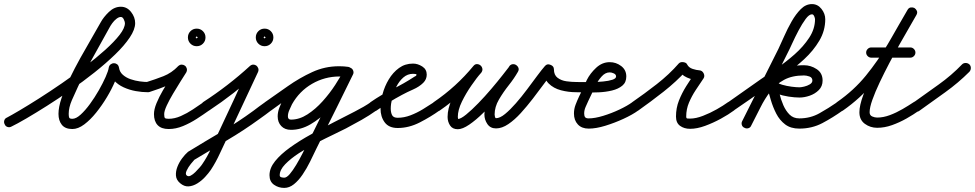

<svg xmlns="http://www.w3.org/2000/svg" viewBox="-32 -597 4768 939"><path d="M24 22Q15 27 5 24Q-5 21 -9 11Q-14 2 -11 -8Q-8 -18 2 -22Q23 -33 64.5 -57.5Q106 -82 159.5 -116Q213 -150 271 -190Q329 -230 383.5 -271.5Q438 -313 482.5 -353Q527 -393 553 -426.5Q579 -460 579 -484Q579 -490 573.5 -502Q568 -514 559 -514Q549 -514 537.5 -505Q526 -496 517 -483.5Q508 -471 504 -463Q504 -463 504 -463Q504 -463 504 -463Q464 -390 423.5 -318Q383 -246 348 -170Q335 -143 319.5 -107Q304 -71 304 -40Q304 -27 306.5 -21.5Q309 -16 322 -16Q340 -16 362.5 -36.5Q385 -57 408 -88.5Q431 -120 451 -155Q471 -190 484.5 -220.5Q498 -251 500 -267Q502 -277 509.5 -282.5Q517 -288 525 -288Q534 -288 541 -282.5Q548 -277 550 -266Q553 -245 569 -231Q585 -217 607 -209.5Q629 -202 651.5 -199Q674 -196 691 -196Q701 -196 708.5 -188.5Q716 -181 716 -171Q716 -161 708.5 -153.5Q701 -146 691 -146Q663 -146 632 -151.5Q601 -157 572.5 -170Q544 -183 524.5 -205Q505 -227 500 -260Q499 -270 507 -275.5Q515 -281 525 -281Q535 -281 543 -275.5Q551 -270 550 -259Q546 -236 530.5 -199Q515 -162 491 -122Q467 -82 438.5 -46.5Q410 -11 380 11.5Q350 34 322 34Q287 34 270.5 13.5Q254 -7 254 -40Q254 -73 269 -117.5Q284 -162 308.5 -212.5Q333 -263 361 -313.5Q389 -364 415.5 -409Q442 -454 460 -487Q460 -487 460 -487Q460 -486 460 -487Q474 -513 500.5 -538.5Q527 -564 559 -564Q589 -564 609 -538.5Q629 -513 629 -484Q629 -453 602.5 -413.5Q576 -374 531 -330.5Q486 -287 430 -242.5Q374 -198 314 -156.5Q254 -115 198 -79.5Q142 -44 96.5 -17.5Q51 9 24 22Q24 22 24 22Q24 22 24 22Z M699 -147Q689 -144 679.5 -149Q670 -154 667 -163Q664 -173 669 -182.5Q674 -192 683 -195Q728 -209 767.5 -224.5Q807 -240 839 -273Q847 -281 856 -281Q865 -281 872 -276Q879 -271 881.5 -262Q884 -253 879 -243Q868 -226 850.5 -198Q833 -170 814.5 -139Q796 -108 783.5 -81Q771 -54 771 -39Q771 -24 774.5 -20Q778 -16 793 -16Q822 -16 852.5 -29.5Q883 -43 911.5 -62Q940 -81 963 -97Q963 -97 963 -97Q963 -97 963 -97Q971 -103 981.5 -101.5Q992 -100 997 -91Q1003 -83 1001.5 -72.5Q1000 -62 991 -57Q963 -37 930.5 -16Q898 5 863 19.5Q828 34 793 34Q757 34 739 15Q721 -4 721 -39Q721 -62 733.5 -92.5Q746 -123 765 -155.5Q784 -188 803.5 -217.5Q823 -247 835 -269Q841 -278 851 -277.5Q861 -277 869 -271Q876 -265 879.5 -256Q883 -247 875 -239Q838 -200 793.5 -181.5Q749 -163 699 -147Q699 -147 699 -147Q699 -147 699 -147ZM923 -414Q923 -416 927.5 -411.5Q932 -407 930 -407Q928 -407 932.5 -411.5Q937 -416 937 -414Q937 -412 932.5 -416.5Q928 -421 930 -421Q932 -421 927.5 -416.5Q923 -412 923 -414ZM887 -414Q887 -432 899.5 -444.5Q912 -457 930 -457Q948 -457 960.5 -444.5Q973 -432 973 -414Q973 -396 960.5 -383.5Q948 -371 930 -371Q912 -371 899.5 -383.5Q887 -396 887 -414Z M955 -63Q949 -72 951.5 -82Q954 -92 962 -98Q1084 -177 1190 -274Q1198 -281 1206.5 -281Q1215 -281 1222 -276Q1228 -271 1231 -263Q1234 -255 1230 -245Q1193 -167 1157 -89Q1121 -11 1084 67Q1064 108 1044 152Q1024 196 999 234Q988 250 971 268.5Q954 287 933 300Q912 313 890.5 314.5Q869 316 849 299Q830 283 828.5 262Q827 241 835.5 219Q844 197 858.5 177.5Q873 158 887 146Q887 146 888 145Q890 144 890 144Q970 95 1051 47.5Q1132 0 1207 -55Q1221 -66 1235.5 -76.5Q1250 -87 1264 -97Q1273 -103 1283 -101.5Q1293 -100 1299 -92Q1305 -83 1303.5 -73Q1302 -63 1294 -57Q1280 -46 1265.5 -35.5Q1251 -25 1237 -15Q1160 41 1078.5 89Q997 137 916 186Q916 186 918 185Q919 184 919 184Q914 189 901.5 204.5Q889 220 881 237Q873 254 881 261Q889 268 900.5 262Q912 256 923.5 244.5Q935 233 944.5 222Q954 211 957 206Q982 170 1001 127.5Q1020 85 1039 46Q1076 -32 1112 -110Q1148 -188 1184 -267Q1189 -276 1198.5 -275Q1208 -274 1216 -268Q1224 -262 1227.5 -253Q1231 -244 1224 -238Q1114 -138 990 -56Q981 -50 971 -52.5Q961 -55 955 -63ZM1255 -414Q1255 -416 1259.5 -411.5Q1264 -407 1262 -407Q1260 -407 1264.5 -411.5Q1269 -416 1269 -414Q1269 -412 1264.5 -416.5Q1260 -421 1262 -421Q1264 -421 1259.5 -416.5Q1255 -412 1255 -414ZM1219 -414Q1219 -432 1231.5 -444.5Q1244 -457 1262 -457Q1280 -457 1292.5 -444.5Q1305 -432 1305 -414Q1305 -396 1292.5 -383.5Q1280 -371 1262 -371Q1244 -371 1231.5 -383.5Q1219 -396 1219 -414Z M1258 -63Q1253 -71 1254.5 -81.5Q1256 -92 1265 -98Q1318 -135 1375.5 -175.5Q1433 -216 1495 -244.5Q1557 -273 1625 -273Q1637 -273 1648 -272Q1659 -271 1670 -270Q1680 -269 1686.5 -260.5Q1693 -252 1692 -242Q1691 -232 1682.5 -225.5Q1674 -219 1664 -220Q1654 -221 1644.5 -222Q1635 -223 1625 -223Q1579 -223 1535 -207Q1491 -191 1449.5 -165.5Q1408 -140 1369 -111Q1330 -82 1293 -56Q1285 -51 1274.5 -52.5Q1264 -54 1258 -63ZM1671 -270Q1681 -268 1687 -260Q1693 -252 1692 -241Q1690 -231 1682 -225Q1674 -219 1663 -220Q1646 -223 1629 -223Q1556 -223 1494 -187Q1432 -151 1396 -87Q1390 -74 1383 -58.5Q1376 -43 1376 -28Q1376 -12 1391 -12Q1432 -12 1471.5 -37.5Q1511 -63 1546 -102Q1581 -141 1607.5 -182Q1634 -223 1650 -254Q1654 -263 1664 -266.5Q1674 -270 1683 -265Q1692 -261 1695.5 -251Q1699 -241 1694 -232Q1676 -193 1644.5 -146.5Q1613 -100 1573 -58Q1533 -16 1486.5 11Q1440 38 1391 38Q1361 38 1343.5 19.5Q1326 1 1326 -28Q1326 -49 1334.5 -71Q1343 -93 1353 -111Q1395 -187 1468.5 -230Q1542 -273 1629 -273Q1650 -273 1671 -270Q1671 -270 1671 -270Q1671 -270 1671 -270ZM1650 -254Q1654 -263 1664 -266.5Q1674 -270 1683 -265Q1692 -261 1695.5 -251Q1699 -241 1694 -232Q1656 -155 1618 -77.5Q1580 0 1541 77Q1541 77 1541 78Q1541 78 1541 78Q1530 99 1515.5 129.5Q1501 160 1484.5 193.5Q1468 227 1448 256.5Q1428 286 1405.5 304Q1383 322 1358 322Q1330 322 1308 306.5Q1286 291 1286 260Q1286 225 1313.5 191Q1341 157 1387 124Q1433 91 1488.5 60.5Q1544 30 1599.5 1.5Q1655 -27 1703 -51.5Q1751 -76 1781 -97Q1789 -103 1799.5 -101.5Q1810 -100 1815 -91Q1821 -83 1819.5 -72.5Q1818 -62 1809 -57Q1774 -32 1736 -10.5Q1698 11 1660 31Q1639 42 1600 60.5Q1561 79 1515.5 102.5Q1470 126 1429.5 152.5Q1389 179 1362.5 206.5Q1336 234 1336 260Q1336 268 1344 270Q1352 272 1358 272Q1370 272 1385 254.5Q1400 237 1416.5 209.5Q1433 182 1448.5 151.5Q1464 121 1476.5 94.5Q1489 68 1497 54Q1497 54 1497 54Q1497 55 1497 55Q1535 -22 1573 -99.5Q1611 -177 1650 -254Q1650 -254 1650 -254Q1650 -254 1650 -254Z M1809 -56Q1801 -51 1790.5 -52.5Q1780 -54 1774 -63Q1769 -71 1770.5 -81.5Q1772 -92 1781 -98Q1833 -134 1888 -161Q1943 -188 1995 -222Q1998 -223 2001.5 -225.5Q2005 -228 2005 -232Q2005 -236 1988 -236Q1961 -236 1940.5 -218Q1920 -200 1906.5 -173Q1893 -146 1886 -117Q1879 -88 1879 -66Q1879 -47 1885.5 -34Q1892 -21 1913 -21Q1944 -21 1975.5 -33Q2007 -45 2036.5 -63Q2066 -81 2090 -97Q2098 -103 2108 -101.5Q2118 -100 2124 -91Q2130 -83 2128.5 -73Q2127 -63 2118 -57Q2075 -26 2021.5 1.5Q1968 29 1913 29Q1870 29 1849.5 1.5Q1829 -26 1829 -66Q1829 -99 1839 -137Q1849 -175 1869.5 -209Q1890 -243 1919.5 -264.5Q1949 -286 1988 -286Q2011 -286 2033 -272Q2055 -258 2055 -232Q2055 -209 2038 -192Q2019 -173 1988.5 -159.5Q1958 -146 1934 -133Q1902 -116 1870.5 -96.5Q1839 -77 1809 -56Q1809 -56 1809 -56Q1809 -56 1809 -56Z M2083 -63Q2078 -71 2079.5 -81.5Q2081 -92 2090 -98Q2200 -173 2283 -274Q2291 -284 2301 -283.5Q2311 -283 2318 -277Q2325 -271 2327 -261Q2329 -251 2321 -242Q2300 -217 2273.5 -179Q2247 -141 2227 -100Q2207 -59 2207 -25Q2207 -22 2208 -17.5Q2209 -13 2208 -14Q2207 -15 2207 -15Q2221 -15 2248 -37Q2275 -59 2307.5 -92.5Q2340 -126 2371 -162.5Q2402 -199 2425.5 -229Q2449 -259 2459 -272Q2465 -282 2475 -283Q2485 -284 2492 -279Q2500 -274 2503.5 -265Q2507 -256 2501 -246Q2483 -214 2456 -180Q2429 -146 2408 -110Q2387 -74 2387 -37Q2387 -34 2388.5 -26.5Q2390 -19 2394 -19Q2413 -19 2438 -39.5Q2463 -60 2491 -92Q2519 -124 2545.5 -159.5Q2572 -195 2595 -226Q2618 -257 2633 -274Q2644 -287 2660 -280Q2677 -274 2677 -258Q2677 -230 2695 -216.5Q2713 -203 2738 -199.5Q2763 -196 2785 -196Q2785 -196 2785 -196Q2785 -196 2785 -196Q2795 -196 2802.5 -188.5Q2810 -181 2810 -171Q2810 -161 2802.5 -153.5Q2795 -146 2785 -146Q2748 -146 2711.5 -155.5Q2675 -165 2651 -189Q2627 -213 2627 -258Q2627 -266 2636 -267Q2645 -268 2654 -264Q2664 -261 2670 -254.5Q2676 -248 2671 -242Q2652 -219 2627 -185Q2602 -151 2573.5 -114Q2545 -77 2515 -44Q2485 -11 2454 10Q2423 31 2394 31Q2366 31 2351.5 9.5Q2337 -12 2337 -37Q2337 -82 2358.5 -121.5Q2380 -161 2408.5 -197.5Q2437 -234 2457 -270Q2463 -281 2473 -282Q2483 -283 2491 -277Q2499 -272 2502.5 -263Q2506 -254 2500 -244Q2487 -225 2460.5 -191Q2434 -157 2400.5 -118.5Q2367 -80 2331.5 -45Q2296 -10 2263 12.5Q2230 35 2207 35Q2181 35 2169 16.5Q2157 -2 2157 -25Q2157 -66 2178 -112Q2199 -158 2228.5 -201Q2258 -244 2283 -274Q2291 -284 2301 -283.5Q2311 -283 2318 -277Q2325 -271 2327 -261.5Q2329 -252 2322 -242Q2234 -136 2118 -56Q2110 -51 2099.5 -52.5Q2089 -54 2083 -63Z M2760 -171Q2760 -181 2767.5 -188.5Q2775 -196 2785 -196Q2791 -196 2813 -195.5Q2835 -195 2863 -195.5Q2891 -196 2918 -198.5Q2945 -201 2963 -207Q2981 -213 2981 -223Q2981 -233 2970 -238Q2959 -243 2950 -243Q2928 -243 2910 -222.5Q2892 -202 2884 -184Q2874 -164 2864.5 -144Q2855 -124 2845 -103Q2839 -90 2832 -74Q2825 -58 2825 -42Q2825 -30 2829.5 -24Q2834 -18 2847 -18Q2877 -18 2918 -30.5Q2959 -43 2998 -61.5Q3037 -80 3060 -97Q3069 -103 3079 -101.5Q3089 -100 3095 -92Q3101 -83 3099.5 -73Q3098 -63 3090 -57Q3061 -36 3017.5 -16Q2974 4 2928.5 18Q2883 32 2847 32Q2813 32 2794 11.5Q2775 -9 2775 -42Q2775 -64 2783 -85Q2791 -106 2800 -125Q2810 -145 2819.5 -165Q2829 -185 2838 -206Q2854 -238 2883.5 -265.5Q2913 -293 2950 -293Q2981 -293 3006 -274Q3031 -255 3031 -223Q3031 -194 3011.5 -178Q2992 -162 2961.5 -154.5Q2931 -147 2897 -145.5Q2863 -144 2833 -145Q2803 -146 2785 -146Q2775 -146 2767.5 -153.5Q2760 -161 2760 -171Z M3089 -56Q3081 -51 3070.5 -52.5Q3060 -54 3054 -63Q3049 -71 3050.5 -81.5Q3052 -92 3061 -98Q3119 -138 3180 -185.5Q3241 -233 3288 -287Q3296 -295 3310 -293Q3325 -291 3329 -281Q3337 -266 3355.5 -260Q3374 -254 3389 -253Q3402 -252 3409 -239Q3416 -225 3409 -214Q3390 -186 3370.5 -156.5Q3351 -127 3337.5 -95Q3324 -63 3324 -27Q3324 -18 3329.5 -17.5Q3335 -17 3343 -17Q3371 -17 3406 -30.5Q3441 -44 3473.5 -62.5Q3506 -81 3528 -97Q3528 -97 3528 -97Q3528 -97 3528 -97Q3537 -103 3547 -101.5Q3557 -100 3563 -92Q3569 -83 3567.5 -73Q3566 -63 3558 -57Q3531 -37 3493.5 -16.5Q3456 4 3416.5 18.5Q3377 33 3343 33Q3314 33 3294 18.5Q3274 4 3274 -27Q3274 -69 3288.5 -105.5Q3303 -142 3324 -175.5Q3345 -209 3367 -242Q3371 -247 3376.5 -241.5Q3382 -236 3387 -227Q3391 -219 3392 -211Q3393 -203 3387 -203Q3357 -205 3327.5 -218Q3298 -231 3285 -259Q3282 -264 3289.5 -265Q3297 -266 3306 -265Q3316 -264 3322.5 -260.5Q3329 -257 3326 -253Q3276 -198 3213 -148.5Q3150 -99 3089 -56Q3089 -56 3089 -56Q3089 -56 3089 -56Z M3523 -63Q3517 -71 3518.5 -81.5Q3520 -92 3529 -97Q3569 -125 3608.5 -153Q3648 -181 3688 -209Q3688 -209 3688 -209Q3688 -209 3688 -209Q3688 -209 3688 -209Q3688 -209 3688 -209Q3722 -232 3767 -263Q3812 -294 3854.5 -331.5Q3897 -369 3925.5 -412.5Q3954 -456 3954 -503Q3954 -508 3950 -517.5Q3946 -527 3939 -527Q3925 -527 3908 -504Q3891 -481 3873.5 -448Q3856 -415 3842 -384Q3828 -353 3819 -336Q3775 -248 3731 -159.5Q3687 -71 3642 17Q3642 17 3642 17Q3642 17 3642 17Q3638 26 3628 29.5Q3618 33 3609 28Q3600 24 3596.5 14Q3593 4 3598 -5Q3642 -93 3686.5 -181.5Q3731 -270 3775 -358Q3787 -383 3803 -419.5Q3819 -456 3839.5 -492Q3860 -528 3884.5 -552.5Q3909 -577 3939 -577Q3967 -577 3985.5 -553.5Q4004 -530 4004 -503Q4004 -447 3975 -398Q3946 -349 3901 -307.5Q3856 -266 3806.5 -231Q3757 -196 3717 -168Q3717 -168 3717 -168Q3717 -168 3717 -168Q3717 -168 3717 -168Q3717 -168 3717 -168Q3677 -140 3637 -112Q3597 -84 3557 -57Q3549 -51 3538.5 -52.5Q3528 -54 3523 -63ZM3609 28Q3599 24 3596 14Q3593 4 3598 -5Q3624 -57 3649.5 -105.5Q3675 -154 3708 -193Q3741 -232 3787 -255Q3833 -278 3900 -278Q3933 -278 3962 -259Q3991 -240 3991 -203Q3991 -175 3972.5 -156.5Q3954 -138 3928 -129Q3902 -120 3878 -120Q3855 -120 3825 -124.5Q3795 -129 3767 -139Q3739 -149 3723 -167Q3717 -175 3721.5 -183Q3726 -191 3735 -196Q3744 -201 3753.5 -200.5Q3763 -200 3766 -191Q3773 -169 3780 -139.5Q3787 -110 3799 -82.5Q3811 -55 3829.5 -36.5Q3848 -18 3877 -18Q3931 -18 3975.5 -43Q4020 -68 4062 -97Q4062 -97 4062 -97Q4062 -97 4062 -97Q4070 -103 4080.5 -101.5Q4091 -100 4096 -91Q4102 -83 4100.5 -72.5Q4099 -62 4090 -57Q4041 -22 3990 5Q3939 32 3877 32Q3835 32 3808 11.5Q3781 -9 3764.5 -41Q3748 -73 3737.5 -109Q3727 -145 3718 -177Q3715 -186 3719 -194Q3723 -202 3730 -205Q3737 -209 3745.5 -208.5Q3754 -208 3761 -201Q3771 -189 3793.5 -182.5Q3816 -176 3839.5 -173Q3863 -170 3878 -170Q3886 -170 3901 -173.5Q3916 -177 3928.5 -184.5Q3941 -192 3941 -203Q3941 -218 3926.5 -223Q3912 -228 3900 -228Q3842 -228 3802.5 -206.5Q3763 -185 3735.5 -149.5Q3708 -114 3686.5 -70.5Q3665 -27 3642 17Q3638 27 3628 30Q3618 33 3609 28Z M4055 -63Q4050 -71 4051.5 -81.5Q4053 -92 4062 -98Q4144 -155 4203 -227.5Q4262 -300 4310 -381.5Q4358 -463 4406 -548Q4412 -559 4422 -560.5Q4432 -562 4440 -558Q4448 -553 4452 -544Q4456 -535 4450 -524Q4438 -503 4417 -466.5Q4396 -430 4370 -384.5Q4344 -339 4318 -289.5Q4292 -240 4270 -193.5Q4248 -147 4234.5 -109Q4221 -71 4221 -48Q4221 -33 4233.5 -27.5Q4246 -22 4258 -22Q4288 -22 4320 -34Q4352 -46 4382 -63.5Q4412 -81 4436 -97Q4444 -103 4454.5 -101.5Q4465 -100 4470 -91Q4476 -83 4474.5 -72.5Q4473 -62 4464 -57Q4436 -37 4401.5 -17.5Q4367 2 4330.5 15Q4294 28 4258 28Q4224 28 4197.5 8.5Q4171 -11 4171 -48Q4171 -81 4190 -132.5Q4209 -184 4238.5 -243.5Q4268 -303 4300.5 -362.5Q4333 -422 4361.5 -471Q4390 -520 4406 -548Q4412 -559 4422 -560.5Q4432 -562 4440 -558Q4448 -553 4452 -544Q4456 -535 4450 -524Q4399 -435 4349.5 -350.5Q4300 -266 4238 -191Q4176 -116 4090 -56Q4082 -51 4071.5 -52.5Q4061 -54 4055 -63ZM4229 -315Q4219 -315 4211.5 -322.5Q4204 -330 4204 -340Q4204 -350 4211.5 -357.5Q4219 -365 4229 -365Q4277 -365 4324.5 -365Q4372 -365 4420 -365Q4420 -365 4420 -365Q4420 -365 4420 -365Q4430 -365 4437.5 -357.5Q4445 -350 4445 -340Q4445 -330 4437.5 -322.5Q4430 -315 4420 -315Q4372 -315 4324.5 -315Q4277 -315 4229 -315Q4229 -315 4229 -315Q4229 -315 4229 -315Z M4430 -61Q4424 -70 4425.5 -80Q4427 -90 4436 -96Q4496 -139 4558.5 -183.5Q4621 -228 4673 -282Q4673 -282 4673 -282Q4673 -282 4673 -282Q4680 -289 4690.5 -289Q4701 -289 4709 -282Q4716 -275 4716 -264.5Q4716 -254 4709 -246Q4655 -192 4591 -146Q4527 -100 4464 -55Q4456 -49 4446 -51Q4436 -53 4430 -61Z"/></svg>

Font: FRB American Cursive Semibold
Style: Italic
Weight: 600
Italic angle: -25°
Version: Version 2.0;Modular Font Editor K font №1